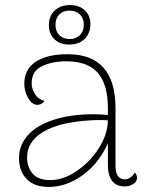

<svg xmlns="http://www.w3.org/2000/svg" viewBox="-20 -726 574 758"><path d="M521 -24Q521 -9 506 0.5Q491 10 473 10Q439 10 422.5 -12Q406 -34 406 -73V-160Q369 -79 305 -33.5Q241 12 173 12Q115 12 85 -19.5Q55 -51 55 -102Q55 -156 94.5 -197Q134 -238 212 -259Q272 -275 348 -275Q378 -275 406 -272V-298Q406 -392 366.5 -438Q327 -484 241 -484Q186 -484 145.5 -464.5Q105 -445 105 -397Q105 -375 118 -354.5Q131 -334 155 -328Q150 -319 142 -315.5Q134 -312 128 -312Q107 -312 91.5 -338.5Q76 -365 76 -395Q76 -453 121.5 -482.5Q167 -512 247 -512Q436 -512 436 -298V-71Q436 -18 474 -18Q484 -18 495 -25.5Q506 -33 512 -45Q521 -35 521 -24ZM406 -251Q396 -252 372 -252Q333 -252 289 -246.5Q245 -241 214 -232Q87 -194 87 -104Q87 -66 109 -40.5Q131 -15 179 -15Q229 -15 281.5 -50Q334 -85 369.5 -140Q405 -195 406 -251ZM337 -630Q336 -593 313.5 -571.5Q291 -550 253 -550Q217 -550 195 -571Q173 -592 173 -626Q173 -663 196 -684.5Q219 -706 257 -706Q293 -706 315 -685Q337 -664 337 -630ZM199 -628Q199 -603 214 -587.5Q229 -572 255 -572Q280 -572 295.5 -587.5Q311 -603 311 -628Q311 -654 295.5 -669Q280 -684 255 -684Q229 -684 214 -669Q199 -654 199 -628Z"/></svg>

Font: Arima Madurai Thin
Style: Regular
Weight: 250
Designer: Joana Correia and Natanael Gama
Foundry: NDISCOVER
Version: Version 1.020; ttfautohint (v1.5) -l 7 -r 28 -G 50 -x 13 -D 